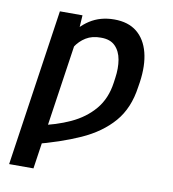

<svg xmlns="http://www.w3.org/2000/svg" viewBox="-84 -627 814 903"><g transform="rotate(10 323.0 -175.0)"><path d="M231.9 -444.3 136.2 203.1H20L130.4 -545.9H238.3ZM191.9 -322.3 134.8 -290.5Q155.3 -371.1 189.2 -429.7Q223.1 -488.3 273.2 -520.5Q323.2 -552.7 389.6 -552.7Q456.5 -552.7 497.8 -519.3Q539.1 -485.8 554.7 -425.3Q570.3 -364.7 558.6 -283.2L554.7 -258.8Q540.5 -156.2 483.9 -90.6Q427.2 -24.9 333.7 17.1Q240.2 59.1 114.7 91.3L124.5 -1Q206.1 -17.1 273.2 -48.1Q340.3 -79.1 383.8 -130.6Q427.2 -182.1 438 -258.8L441.4 -283.2Q448.2 -330.1 441.4 -369.9Q434.6 -409.7 410.6 -433.8Q386.7 -458 341.8 -457.5Q300.8 -458 271.2 -439.9Q241.7 -421.9 222.2 -391.4Q202.6 -360.8 191.9 -322.3Z"/></g></svg>

Font: Inter Medium
Style: Italic
Weight: 500
Italic angle: -9.3988°
Designer: Rasmus Andersson
Foundry: rsms
Version: Version 4.001;git-66647c0bb